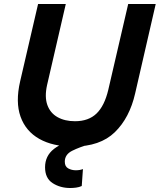

<svg xmlns="http://www.w3.org/2000/svg" viewBox="-20 -724 801 963"><path d="M347 11Q245 11 177 -27.5Q109 -66 83 -139Q57 -212 81 -316L171 -704H310L216 -297Q203 -238 217.5 -197.5Q232 -157 268.5 -136.5Q305 -116 356 -116Q424 -116 464 -154.5Q504 -193 523 -273L623 -704H761L658 -256Q630 -133 556 -61Q482 11 347 11ZM332 219Q282 219 244 194.5Q206 170 206 115Q206 58 250.5 23Q295 -12 384 -30L434 -2Q378 14 341.5 32.5Q305 51 305 87Q305 111 322 120.5Q339 130 360 130Q371 130 379.5 128.5Q388 127 396 124L390 209Q377 215 361.5 217Q346 219 332 219Z"/></svg>

Font: Prodigy Sans SemiBold
Style: Italic
Weight: 600
Italic angle: -13°
Designer: Wei Huang
Foundry: Wei Huang
Version: Version 1.003; ttfautohint (v1.8.3)